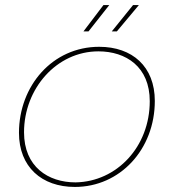

<svg xmlns="http://www.w3.org/2000/svg" viewBox="-20 -732 687 759"><path d="M276 7C454 7 592 -141 592 -333C592 -469 503 -547 372 -547C187 -547 55 -392 55 -207C55 -72 145 7 276 7ZM279 -11C170 -11 75 -73 75 -209C75 -382 204 -529 369 -529C478 -529 572 -468 572 -332C572 -152 442 -14 279 -11ZM506 -712 422 -608H442L529 -712ZM389 -712 310 -608H330L412 -712Z"/></svg>

Font: Poppins Devanagari Thin
Style: Italic
Weight: 100
Italic angle: -10°
Designer: Ninad Kale (Devanagari), Jonny Pinhorn (Latin)
Foundry: Indian Type Foundry
Version: 4.005